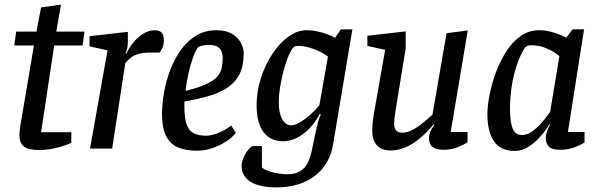

<svg xmlns="http://www.w3.org/2000/svg" viewBox="-20 -644 2599 832"><path d="M149 6Q102 6 83 -9.5Q64 -25 64 -59Q64 -67 66 -80.5Q68 -94 69 -104L127 -447H42L50 -507H138L158 -612L244 -624L224 -507H346L338 -447H215L158 -71H289V-25Q286 -23 265.5 -15.5Q245 -8 214.5 -1Q184 6 149 6Z M370 0 446 -426 368 -443V-487L534 -506V-457Q534 -447 531 -434Q528 -421 524 -412H528Q537 -433 555 -456.5Q573 -480 598.5 -496.5Q624 -513 650 -513Q669 -513 679.5 -503.5Q690 -494 690 -469Q690 -452 684 -437.5Q678 -423 671 -416H628Q596 -416 575.5 -409Q555 -402 543 -391Q531 -380 523 -371L466 0Z M835 9Q783 9 749.5 -6Q716 -21 699 -56Q682 -91 682 -148Q682 -192 690.5 -241.5Q699 -291 717 -339Q735 -387 763 -426.5Q791 -466 829.5 -489.5Q868 -513 918 -513Q959 -513 985 -497.5Q1011 -482 1023.5 -459Q1036 -436 1036 -413Q1036 -357 1017 -321Q998 -285 963 -262.5Q928 -240 881.5 -227Q835 -214 779 -204V-184Q779 -135 788 -107Q797 -79 818 -67.5Q839 -56 872 -56Q897 -56 926.5 -68Q956 -80 982 -100L1002 -68Q984 -46 956 -28.5Q928 -11 896.5 -1Q865 9 835 9ZM784 -250Q840 -264 872.5 -279Q905 -294 920.5 -311Q936 -328 940.5 -348.5Q945 -369 945 -393Q945 -408 940.5 -420.5Q936 -433 923.5 -441Q911 -449 887 -449Q869 -449 855 -446Q841 -443 836 -437Q824 -417 813.5 -386.5Q803 -356 795.5 -320.5Q788 -285 784 -250Z M1178 168Q1105 168 1066 144Q1027 120 1027 74Q1027 63 1031.5 49.5Q1036 36 1042.5 24Q1049 12 1058 2.5Q1067 -7 1075 -11H1115V82Q1131 95 1163 103Q1195 111 1227 111Q1269 111 1294 87.5Q1319 64 1330 14Q1338 -27 1345 -59Q1352 -91 1358 -114Q1364 -137 1370 -148L1366 -151Q1336 -95 1293.5 -63.5Q1251 -32 1207 -32Q1151 -32 1121.5 -72Q1092 -112 1092 -189Q1092 -248 1110.5 -305.5Q1129 -363 1160 -410Q1191 -457 1229.5 -485Q1268 -513 1308 -513Q1337 -513 1370 -504.5Q1403 -496 1432 -480L1457 -517H1507L1424 -22Q1410 68 1344.5 118Q1279 168 1178 168ZM1241 -101Q1263 -101 1297 -125Q1331 -149 1364 -188L1401 -399Q1371 -421 1335.5 -433Q1300 -445 1276 -445Q1263 -445 1258.5 -443.5Q1254 -442 1249 -436Q1237 -420 1226.5 -392.5Q1216 -365 1207.5 -332Q1199 -299 1193.5 -265Q1188 -231 1188 -201Q1188 -154 1203 -127.5Q1218 -101 1241 -101Z M1671 8Q1647 8 1629.5 -1.5Q1612 -11 1602.5 -30Q1593 -49 1593 -77Q1593 -89 1594 -103.5Q1595 -118 1597.5 -132.5Q1600 -147 1601 -156L1649 -428L1572 -445V-489L1738 -508V-434L1694 -165Q1693 -158 1691.5 -147Q1690 -136 1689 -126Q1688 -116 1688 -108Q1688 -90 1696 -79.5Q1704 -69 1723 -69Q1746 -69 1771 -83Q1796 -97 1818.5 -116Q1841 -135 1854 -147L1915 -500L2007 -512L1933 -72H2006V-27Q1992 -18 1964 -6.5Q1936 5 1902 5Q1870 5 1854.5 -7Q1839 -19 1839 -47Q1839 -59 1844.5 -73Q1850 -87 1862 -103L1859 -105Q1850 -94 1832 -75Q1814 -56 1790 -37Q1766 -18 1735.5 -5Q1705 8 1671 8Z M2211 10Q2149 10 2120.5 -32Q2092 -74 2092 -150Q2092 -182 2100.5 -228Q2109 -274 2126.5 -323.5Q2144 -373 2170.5 -416Q2197 -459 2233.5 -486Q2270 -513 2316 -513Q2341 -513 2365 -507Q2389 -501 2407.5 -493Q2426 -485 2434 -481L2461 -517H2511L2441 -72H2513V-27Q2511 -25 2496 -17Q2481 -9 2458.5 -2Q2436 5 2407 5Q2370 5 2357.5 -9.5Q2345 -24 2345 -46Q2345 -59 2349.5 -72.5Q2354 -86 2363 -103L2360 -105Q2344 -77 2320 -50.5Q2296 -24 2268.5 -7Q2241 10 2211 10ZM2243 -59Q2265 -59 2287.5 -75.5Q2310 -92 2330 -115.5Q2350 -139 2364 -159L2404 -401Q2382 -420 2349.5 -434Q2317 -448 2283 -448Q2271 -448 2265 -445Q2259 -442 2255 -438Q2236 -409 2221 -366.5Q2206 -324 2198 -274Q2190 -224 2190 -171Q2190 -117 2201 -88Q2212 -59 2243 -59Z"/></svg>

Font: Faustina Light Medium
Style: Italic
Weight: 500
Italic angle: -8°
Version: Version 1.200